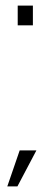

<svg xmlns="http://www.w3.org/2000/svg" viewBox="-20 -614 193 683"><path d="M43 -594V-524H97V-594ZM6 49H42L109.5 -79H50Z"/></svg>

Font: Anybody Condensed Light
Style: Regular
Weight: 300
Width: 3
Designer: Tyler Finck
Foundry: Etcetera Type Company
Version: Version 1.113;gftools[0.9.25]